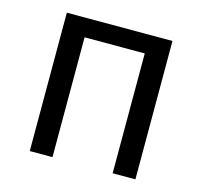

<svg xmlns="http://www.w3.org/2000/svg" viewBox="-85 -640 772 733"><g transform="rotate(15 301.0 -273.5)"><path d="M92.3 0H182.1V-473.6H419.9V0H509.8V-546.9H92.3Z"/></g></svg>

Font: Hack
Style: Regular
Weight: 400
Monospace: yes
Designer: Christopher Simpkins
Foundry: Christopher Simpkins
Version: Version 2.010